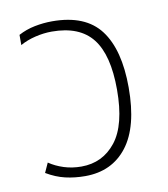

<svg xmlns="http://www.w3.org/2000/svg" viewBox="-66 -582 567 648"><g transform="rotate(-10 217.5 -258.0)"><path d="M175 9Q139 9 107 1.5Q75 -6 43 -25L58 -58Q80 -43 108 -34Q136 -25 168 -25Q241 -25 286 -82Q331 -139 331 -260Q331 -379 287 -435Q243 -491 148 -491Q120 -491 91 -484Q62 -477 39 -464V-499Q65 -513 95 -519Q125 -525 155 -525Q269 -525 320 -457.5Q371 -390 371 -260Q371 -126 319 -58.5Q267 9 175 9Z"/></g></svg>

Font: Noto Sans Thai UI SemCond ExtLt
Style: Regular
Weight: 200
Width: 4
Designer: Monotype Design Team
Foundry: Monotype Imaging Inc.
Version: Version 2.000